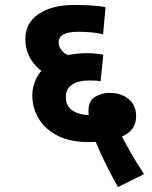

<svg xmlns="http://www.w3.org/2000/svg" viewBox="-20 -652 610 773"><path d="M455 101Q435 66 416 28.5Q397 -9 382 -42Q367 -75 358 -97L342 -170Q338 -179 337 -188.5Q336 -198 336 -205Q336 -245 362 -261.5Q388 -278 421 -278Q468 -278 498 -253Q528 -228 528 -185Q528 -144 501 -121Q474 -98 430 -89Q386 -80 336 -80Q262 -80 211.5 -106Q161 -132 135.5 -175Q110 -218 110 -269Q110 -303 126.5 -337Q143 -371 180 -393L192 -407Q221 -424 257 -431Q293 -438 333 -438Q349 -438 367.5 -436Q386 -434 396 -432L385 -325Q375 -327 363 -327.5Q351 -328 338 -328Q296 -328 270.5 -311.5Q245 -295 245 -260Q245 -224 273.5 -206Q302 -188 352 -188Q359 -188 367 -189Q375 -190 381 -191L458 -129Q473 -96 500.5 -47.5Q528 1 560 49ZM254 -321Q172 -338 127 -384Q82 -430 82 -495Q82 -560 136 -596Q190 -632 278 -632Q312 -632 347.5 -630Q383 -628 405 -623L395 -514Q376 -519 350 -521.5Q324 -524 295 -524Q255 -524 235.5 -513.5Q216 -503 216 -479Q216 -463 231.5 -445.5Q247 -428 281 -422Z"/></svg>

Font: Noto Sans Devanagari
Style: Regular
Weight: 400
Designer: Jelle Bosma - Monotype Design Team
Foundry: Monotype Imaging Inc.
Version: Version 2.003